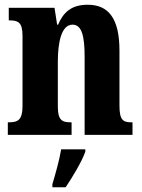

<svg xmlns="http://www.w3.org/2000/svg" viewBox="-20 -569 600 810"><path d="M13 0H282V-53H278C242 -53 224 -62 224 -119V-309C224 -390 239 -465 286 -465C326 -465 337 -414 337 -329V0H539V-53H535C499 -53 484 -62 484 -124V-355C484 -491 438 -549 350 -549C280 -549 247 -516 225 -465H221L210 -536H17V-483H21C57 -483 75 -474 75 -418V-122C75 -62 55 -53 17 -53H13ZM201 208V221H257C286 178 325 113 340 71V61H238C231 105 213 168 201 208Z"/></svg>

Font: Noto Serif Hebrew ExtraCondensed ExtraBold
Style: Regular
Weight: 800
Width: 2
Designer: Monotype Design Team
Foundry: Monotype Imaging Inc.
Version: Version 2.004